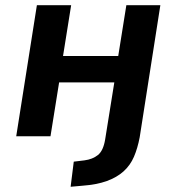

<svg xmlns="http://www.w3.org/2000/svg" viewBox="-20 -521 675 734"><path d="M250 193 262 97 303 92Q334 88 354.5 71.5Q375 55 382 12L417 -206H206L173 0H42L121 -501H252L221 -307H432L463 -501H593L514 4Q506 46 492 78.5Q478 111 452.5 134Q427 157 388.5 171Q350 185 295 189Z"/></svg>

Font: Nunito Sans 7pt SemiCondensed
Style: Bold Italic
Weight: 700
Width: 4
Italic angle: -9°
Designer: Vernon Adams
Foundry: Vernon Adams
Version: Version 3.101;gftools[0.9.27]